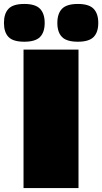

<svg xmlns="http://www.w3.org/2000/svg" viewBox="-35 -951 517 971"><path d="M84 0V-700H362V0ZM359 -740Q302 -740 278.5 -764Q255 -788 255 -835Q255 -882 278.5 -906.5Q302 -931 359 -931Q415 -931 438.5 -906.5Q462 -882 462 -835Q462 -788 438.5 -764Q415 -740 359 -740ZM88 -740Q31 -740 8 -764Q-15 -788 -15 -835Q-15 -882 8 -906.5Q31 -931 88 -931Q144 -931 167.5 -906.5Q191 -882 191 -835Q191 -788 167.5 -764Q144 -740 88 -740Z"/></svg>

Font: Georama ExtraExtended ExtraBold
Style: Regular
Weight: 800
Width: 8
Designer: Jean-Baptiste Levee
Foundry: Production Type
Version: Version 1.000